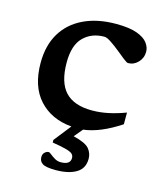

<svg xmlns="http://www.w3.org/2000/svg" viewBox="-113 -609 788 927"><g transform="rotate(15 281.0 -146.0)"><path d="M252.5 232.5Q203.5 232.5 186.5 221.5Q169.5 210.5 169.5 189.5Q169.5 174 179 165.5Q188.5 157 198 157Q202.5 157 212.5 165.2Q222.5 173.5 236.2 181.5Q250 189.5 266 189.5Q314 189.5 314 156Q314 144.5 306.5 136.5Q299 128.5 275.5 121.8Q252 115 204.5 107.5V94.5L271.5 9.5Q169 0.5 108.8 -65.8Q48.5 -132 48.5 -249.5Q48.5 -336.5 85.5 -398Q122.5 -459.5 191 -492.2Q259.5 -525 353 -525Q420 -525 457.8 -511Q495.5 -497 511.2 -475.8Q527 -454.5 527 -432.5Q527 -401 506 -379Q485 -357 456 -357Q450 -357 432 -371.2Q414 -385.5 391.2 -404Q368.5 -422.5 347.2 -436.5Q326 -450.5 314 -450.5Q250 -450.5 209.8 -410.2Q169.5 -370 169.5 -283.5Q169.5 -184 213.2 -137.5Q257 -91 346.5 -91Q387.5 -91 428.5 -99.8Q469.5 -108.5 513.5 -125V-66.5Q412.5 0 330 9.5L294.5 52Q356 67 374.2 88.8Q392.5 110.5 392.5 139Q392.5 187.5 354.2 210Q316 232.5 252.5 232.5Z"/></g></svg>

Font: Newsreader Caption Medium
Style: Regular
Weight: 500
Designer: Hugues Gentile
Foundry: Production Type
Version: Version 1.001